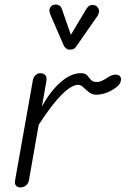

<svg xmlns="http://www.w3.org/2000/svg" viewBox="-20 -821 550 841"><path d="M70 0Q57.5 0 50.5 -7.5Q43.5 -15 46 -30.5L123.5 -467Q126.5 -484.5 136.5 -492.5Q146.5 -500.5 157.5 -500.5Q169.5 -500.5 178 -492.2Q186.5 -484 183 -464.5L163.5 -354Q200.5 -422 245.8 -461.2Q291 -500.5 333.5 -500.5Q353.5 -500.5 361.8 -491Q370 -481.5 377.8 -471.8Q385.5 -462 404 -462Q417 -462 431.2 -469.5Q445.5 -477 453 -482.5Q466.5 -491.5 479.8 -493.5Q493 -495.5 501.5 -490.5Q510 -485.5 510 -473.5Q510 -463.5 505.2 -455.5Q500.5 -447.5 492 -440.8Q483.5 -434 472 -427Q453.5 -415.5 434 -410.8Q414.5 -406 403 -406Q383.5 -406 369.8 -417Q356 -428 345 -438.8Q334 -449.5 321 -449.5Q307.5 -449.5 285.2 -435.8Q263 -422 229.8 -384.2Q196.5 -346.5 149.5 -274.5L107 -33Q104 -16 93 -8Q82 0 70 0ZM282.5 -603.5Q278 -603.5 270.8 -608.2Q263.5 -613 259.5 -621L202.5 -752.5Q193 -773 198.2 -784.8Q203.5 -796.5 213.5 -799.5Q227 -803.5 237.5 -798.2Q248 -793 251.5 -780L290.5 -668.5L356.5 -779Q368 -798.5 381.8 -799.2Q395.5 -800 404 -793Q414 -783.5 413.8 -772Q413.5 -760.5 406 -749.5L315 -619Q306.5 -606.5 298.2 -605Q290 -603.5 282.5 -603.5Z"/></svg>

Font: Edu VIC WA NT Hand
Style: Regular
Weight: 400
Designer: Tina and Corey Anderson, Eben Sorkin, Mirko Velimirovic
Foundry: Google for Education
Version: Version 1.000